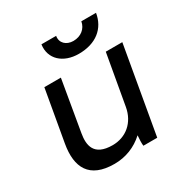

<svg xmlns="http://www.w3.org/2000/svg" viewBox="-167 -854 958 996"><g transform="rotate(-30 311.5 -356.5)"><path d="M236 7C303 7 364 -17 413 -62C411 -41 410 -14 412 0H495L586 -520H487L434 -220C419 -134 356 -82 276 -82C163 -82 155 -151 166 -216L218 -520H119L65 -213C42 -81 86 7 236 7ZM361 -580C465 -580 530 -634 544 -720H456C449 -679 415 -652 370 -652C328 -652 298 -680 305 -720H217C205 -637 268 -580 361 -580Z"/></g></svg>

Font: Fixel Display 20240404 Medium
Style: Italic
Weight: 500
Italic angle: -10°
Designer: AlfaBravo + MacPaw
Foundry: Kyrylo Tkachov, Marchela Mozhyna, Serhii Makarenko, Maria Weinstein, Zakhar Kryvoshyya
Version: Version 1.211;Glyphs 3.2 (3225)